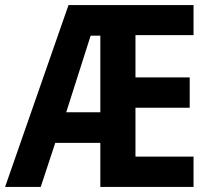

<svg xmlns="http://www.w3.org/2000/svg" viewBox="-20 -734 832 754"><path d="M740 0H374V-173H197L140 0H0L249 -714H740V-596H512V-430H725V-311H512V-119H740ZM240 -293H374V-594H336Z"/></svg>

Font: Noto Sans Malayalam Condensed
Style: Bold
Weight: 700
Width: 3
Designer: Jelle Bosma - Monotype Design Team
Foundry: Monotype Imaging Inc.
Version: Version 2.104; ttfautohint (v1.8.4.7-5d5b)